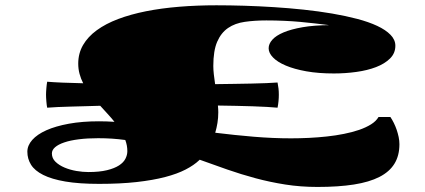

<svg xmlns="http://www.w3.org/2000/svg" viewBox="-20 -678 1630 737"><path d="M85 -95.7Q85 -119.6 103.8 -140.9Q122.6 -162.1 158 -178Q193.4 -193.8 244.4 -203.1Q295.4 -212.4 359.9 -212.4Q374 -212.4 388.9 -211.9Q403.8 -211.4 419.4 -210.4Q406.7 -226.1 392.8 -241.2Q378.9 -256.3 364.7 -272Q334.5 -271 305.7 -270.3Q276.9 -269.5 250.5 -268.8Q224.1 -268.1 201.4 -267.1Q178.7 -266.1 161.1 -264.6Q160.2 -268.1 159.4 -274.7Q158.7 -281.2 158 -288.6Q157.2 -295.9 157 -303Q156.7 -310.1 156.7 -314.5Q156.7 -318.4 157 -325.2Q157.2 -332 158 -339.4Q158.7 -346.7 159.4 -353.3Q160.2 -359.9 161.1 -364.3Q184.6 -362.3 220.7 -360.8Q256.8 -359.4 299.3 -358.4Q290.5 -375.5 285.4 -394.3Q280.3 -413.1 280.3 -433.6Q280.3 -473.1 298.8 -505.1Q317.4 -537.1 351.6 -562Q385.7 -586.9 433.6 -605Q481.4 -623 540.5 -634.8Q599.6 -646.5 668 -652.1Q736.3 -657.7 811 -657.7Q861.3 -657.7 917.5 -656Q973.6 -654.3 1031.2 -650.6Q1088.9 -647 1146 -640.9Q1203.1 -634.8 1254.9 -626Q1306.6 -617.2 1351.1 -605.5Q1395.5 -593.8 1428 -578.6Q1460.4 -563.5 1479 -544.4Q1497.6 -525.4 1497.6 -502.4Q1497.6 -473.6 1477.1 -453.4Q1456.5 -433.1 1423.3 -420.4Q1390.1 -407.7 1347.9 -401.9Q1305.7 -396 1261.7 -396Q1202.1 -396 1155.8 -404.3Q1109.4 -412.6 1077.1 -426.3Q1044.9 -439.9 1028.1 -457.3Q1011.2 -474.6 1011.2 -492.7Q1011.2 -509.8 1025.4 -525.6Q1039.6 -541.5 1068.6 -553.7Q1097.7 -565.9 1141.4 -573.5Q1185.1 -581.1 1243.7 -581.5Q1216.8 -585 1189.2 -588.1Q1161.6 -591.3 1132.1 -594Q1102.5 -596.7 1070.3 -598.1Q1038.1 -599.6 1002.4 -599.6Q957.5 -599.6 919.9 -594.2Q882.3 -588.9 855.5 -570.6Q828.6 -552.2 813.7 -517.8Q798.8 -483.4 798.8 -424.8Q798.8 -410.2 800.8 -392.3Q802.7 -374.5 805.7 -355Q841.8 -355.5 877.4 -356Q913.1 -356.4 944.6 -357.2Q976.1 -357.9 1002.2 -358.9Q1028.3 -359.9 1045.4 -361.3Q1047.9 -348.6 1049.1 -337.9Q1050.3 -327.1 1050.3 -314.5Q1050.3 -302.2 1049.1 -289.8Q1047.9 -277.3 1045.4 -264.6Q1029.3 -266.1 1004.6 -267.6Q980 -269 950 -270Q919.9 -271 885.7 -271.7Q851.6 -272.5 816.4 -272.9Q817.9 -258.8 817.9 -247.1Q817.9 -225.6 814.7 -206.1Q811.5 -186.5 806.2 -168.5Q881.3 -159.2 954.6 -153.1Q1027.8 -147 1097.2 -147Q1130.4 -147 1165.5 -148.7Q1200.7 -150.4 1234.6 -154.1Q1268.6 -157.7 1300.3 -164.1Q1332 -170.4 1358.4 -179.4Q1384.8 -188.5 1404.3 -200.7Q1423.8 -212.9 1433.1 -229H1478.5Q1485.4 -218.8 1491.7 -206.1Q1498 -193.4 1502.7 -179.7Q1507.3 -166 1510.3 -151.9Q1513.2 -137.7 1513.2 -124.5Q1513.2 -80.6 1494.1 -49.6Q1475.1 -18.6 1436.3 1.2Q1397.5 21 1338.4 30.3Q1279.3 39.6 1198.7 39.6Q1133.8 39.6 1075 30.3Q1016.1 21 960.7 6.1Q905.3 -8.8 852.3 -27.3Q799.3 -45.9 746.6 -64.9L744.6 -63Q724.6 -43.9 692.6 -27.3Q660.6 -10.7 614 1.5Q567.4 13.7 504.4 20.8Q441.4 27.8 360.4 27.8Q283.7 27.8 231 18.8Q178.2 9.8 145.8 -6.6Q113.3 -22.9 99.1 -45.7Q85 -68.4 85 -95.7ZM179.2 -88.9Q179.2 -70.3 193.1 -56.9Q207 -43.5 228 -34.7Q249 -25.9 273.4 -21.7Q297.9 -17.6 319.3 -17.6Q361.8 -17.6 390.6 -24.7Q419.4 -31.7 436.8 -43Q454.1 -54.2 461.4 -68.6Q468.8 -83 468.8 -97.7Q468.8 -108.9 466.8 -119.6Q464.8 -130.4 460.9 -140.6Q436 -144 410.2 -145.8Q384.3 -147.5 356.9 -147.5Q315.4 -147.5 282.5 -143.3Q249.5 -139.2 226.6 -131.3Q203.6 -123.5 191.4 -112.8Q179.2 -102.1 179.2 -88.9Z"/></svg>

Font: Asset
Style: Regular
Weight: 400
Designer: Riccardo De Franceschi
Foundry: Sorkin Type Co.
Version: Version 1.001